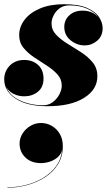

<svg xmlns="http://www.w3.org/2000/svg" viewBox="-20 -494 527 911"><path d="M72.9 187.2Q72.9 162 86.9 139.6Q100.9 117.2 124.1 103.4Q147.3 89.6 174.5 89.6Q202.1 89.6 225.7 103.2Q249.3 116.8 263.7 141.4Q278.1 166 278.1 199.2Q278.1 248.8 254.9 285.8Q231.7 322.8 193.1 347.4Q154.5 372 107.9 384.4Q61.3 396.8 14.9 396.8V394.8Q59.3 394.8 103.3 383.6Q147.3 372.4 184.5 350.2Q221.7 328 246.1 294.8Q270.5 261.6 274.9 217.6Q269.3 239.2 252.7 253Q236.1 266.8 215.1 273.4Q194.1 280 174.9 280Q128.1 280 100.5 253.2Q72.9 226.4 72.9 187.2ZM442 -132Q442 -69 378.8 -29.5Q315.5 10 205.5 10Q109 10 54.5 -25.8Q0 -61.5 0 -117.5Q0 -155.5 26.2 -182.5Q52.5 -209.5 95 -209.5Q134.5 -209.5 160.5 -186Q186.5 -162.5 186.5 -121.5Q186.5 -80 159.5 -58.5Q132.5 -37 95 -37Q67 -37 44 -48.8Q21 -60.5 9.5 -81.5Q26.5 -39.5 76 -17Q125.5 5.5 185 5.5Q210.5 5.5 230.2 -9.2Q250 -24 261.5 -45.8Q273 -67.5 273 -88Q273 -118.5 252.5 -141Q232 -163.5 202 -182.8Q172 -202 142 -222Q112 -242 91.5 -267Q71 -292 71 -327Q71 -366.5 96.5 -400Q122 -433.5 169.8 -453.8Q217.5 -474 284 -474Q353 -474 393 -456.5Q433 -439 450 -412.8Q467 -386.5 467 -360.5Q467 -322.5 440.8 -300.5Q414.5 -278.5 382 -278.5Q345 -278.5 315 -302.8Q285 -327 285 -366.5Q285 -399 308.8 -421.2Q332.5 -443.5 372 -443.5Q420 -443.5 448 -410.5Q430 -436.5 394 -452.5Q358 -468.5 309 -468.5Q281 -468.5 262.2 -454.2Q243.5 -440 234 -420.2Q224.5 -400.5 224.5 -383.5Q224.5 -352 246.5 -329Q268.5 -306 301 -286.2Q333.5 -266.5 365.8 -245.5Q398 -224.5 420 -197.5Q442 -170.5 442 -132Z"/></svg>

Font: Bodoni* 72pt Fatface
Style: Italic
Weight: 900
Italic angle: -13°
Version: Version 2.3